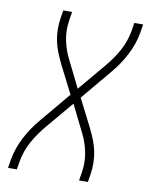

<svg xmlns="http://www.w3.org/2000/svg" viewBox="-83 -796 666 857"><g transform="rotate(10 250.0 -367.5)"><path d="M13 0 19 -37Q28 -90 54.5 -141Q81 -192 119 -236L231 -370L164 -502V-503Q153 -525 144 -548Q135 -571 130 -595.5Q125 -620 124.5 -646Q124 -672 128 -698L134 -735H174L168 -698Q160 -650 169.5 -604.5Q179 -559 200 -519L258 -402L359 -522Q376 -542 390.5 -562.5Q405 -583 417.5 -605.5Q430 -628 438 -651.5Q446 -675 450 -698L456 -735H496L490 -698Q481 -645 454.5 -594Q428 -543 390 -499L278 -365L345 -233V-232Q356 -210 365 -187Q374 -164 379 -139.5Q384 -115 384.5 -89Q385 -63 381 -37L375 0H335L341 -37Q349 -85 339.5 -130.5Q330 -176 309 -216L251 -333L150 -213Q133 -193 118.5 -172.5Q104 -152 91.5 -129.5Q79 -107 71 -83.5Q63 -60 59 -37L53 0Z"/></g></svg>

Font: Iosevka Term Curly Extralight
Style: Italic
Weight: 200
Italic angle: -9°
Designer: Belleve Invis
Foundry: Belleve Invis
Version: Version 32.3.0